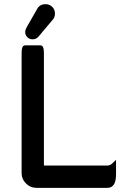

<svg xmlns="http://www.w3.org/2000/svg" viewBox="-20 -903 602 933"><path d="M85 -61.5V-641.6Q85 -656.7 86.7 -665.8Q88.4 -674.8 92.3 -678.7Q96.2 -682.6 101.6 -682.6H176.8Q182.1 -682.6 186 -678.7Q189.9 -674.8 191.7 -665.8Q193.4 -656.7 193.4 -641.6V-101.6L193.8 -99.1L196.3 -98.6H502.9Q516.1 -98.6 528.8 -111.8L543.9 -126.5V-57.6Q543.9 -26.4 535.6 -10.3Q524.9 9.8 502.9 9.8H156.2Q127.4 9.8 106.2 -11.5Q85 -32.7 85 -61.5ZM102.5 -748Q102.5 -758.3 110.4 -772L160.2 -858.9Q163.6 -865.7 168.5 -870.6Q181.2 -882.8 200.7 -882.8Q220.7 -882.8 233.9 -869.6Q247.1 -856.4 247.1 -837.2Q247.1 -817.9 234.9 -805.7L168 -726.1Q156.2 -711.9 138.7 -711.9Q123 -711.9 112.8 -722.2Q102.5 -732.4 102.5 -748Z"/></svg>

Font: YuPearl-SemiBold
Style: SemiBold
Weight: 600
Designer: Max Yao
Foundry: Max-Everyday
Version: Version 1.011; ttfautohint (v1.8.3)